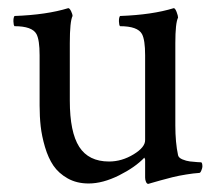

<svg xmlns="http://www.w3.org/2000/svg" viewBox="-20 -450 543 478"><path d="M341.3 -312.5Q341.3 -350.6 333.5 -365.2Q322.8 -384.8 278.8 -384.8Q276.4 -387.2 276.1 -396.7Q275.9 -406.2 278.8 -410.2Q358.9 -413.1 412.6 -429.7Q416 -429.7 419.7 -420.2Q423.3 -410.6 423.3 -406.2Q416.5 -392.6 416.5 -342.8V-297.9V-137.7Q416.5 -95.2 423.3 -63.5Q424.8 -57.1 434.1 -53.2Q443.4 -49.3 452.9 -48.1Q462.4 -46.9 471.4 -46.4Q480.5 -45.9 481 -45.9Q483.9 -44.4 483.9 -35.2Q483.9 -32.2 481.4 -25.9Q479 -19.5 476.1 -19.5Q461.9 -18.6 443.6 -15.6Q425.3 -12.7 409.4 -8.8Q393.6 -4.9 379.9 -1Q366.2 2.9 357.4 5.4L349.1 7.8Q345.7 7.8 343.5 2.9Q341.3 -2 341.3 -7.8V-52.7L339.4 -57.6Q316.9 -33.7 276.4 -13.4Q235.8 6.8 200.7 6.8Q170.9 6.8 148.4 -5.9Q126 -18.6 113 -37.6Q100.1 -56.6 92 -84Q84 -111.3 81.3 -135.5Q78.6 -159.7 78.6 -187.5V-312.5Q78.6 -350.6 70.8 -365.2Q60.1 -384.8 16.1 -384.8Q13.7 -387.2 13.4 -396.7Q13.2 -406.2 16.1 -410.2Q96.2 -413.1 149.9 -429.7Q153.3 -429.7 157 -422.1Q160.6 -414.6 160.6 -410.2Q153.8 -396.5 153.8 -342.8V-300.8V-199.2Q153.8 -121.1 177.2 -84.5Q200.7 -47.9 251.5 -47.9Q283.2 -47.9 312.5 -65.7Q341.8 -83.5 341.3 -101.6Z"/></svg>

Font: Amiri
Style: Regular
Weight: 400
Designer: Khaled Hosny
Version: Version 000.108